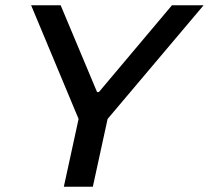

<svg xmlns="http://www.w3.org/2000/svg" viewBox="-20 -708 792 728"><path d="M222 0 278 -257 98 -688H210L348 -359H355L632 -688H752L388 -257L332 0Z"/></svg>

Font: Saira SemiExpanded Medium
Style: Italic
Weight: 500
Width: 6
Italic angle: -12°
Designer: Hector Gatti with collaboration of the Omnibus-Type team
Foundry: Omnibus-Type
Version: Version 1.101